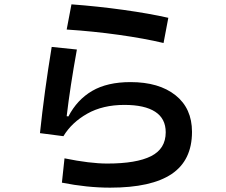

<svg xmlns="http://www.w3.org/2000/svg" viewBox="-20 -825 1040 884"><path d="M733 -627Q645 -648 527.5 -664.5Q410 -681 287 -689L309 -805Q430 -796 548.5 -779.5Q667 -763 755 -743ZM277 -96Q394 -72 474 -72Q608 -72 675.5 -106Q743 -140 743 -216Q743 -279 694.5 -310.5Q646 -342 553 -342Q453 -342 381.5 -301.5Q310 -261 272 -198L164 -212Q184 -402 218 -609L334 -597Q303 -426 287 -290L295 -289Q335 -366 404.5 -406.5Q474 -447 581 -447Q712 -447 788 -386.5Q864 -326 864 -218Q864 -87 770.5 -24Q677 39 487 39Q381 39 265 16Z"/></svg>

Font: IBM Plex Sans JP SemiBold
Style: Regular
Weight: 600
Designer: Mike Abbink; Paul van der Laan; Pieter van Rosmalen; Wujin Sim; Yejin Wi; Jinhee Kim; Boomi Park; Yona Kim; Kichan Ma
Foundry: Sandoll Inc.
Version: Version 1.001